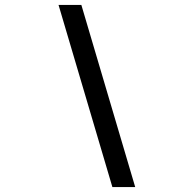

<svg xmlns="http://www.w3.org/2000/svg" viewBox="-20 -677 697 774"><path d="M433 77H525L308 -657H216Z"/></svg>

Font: Charger Monospace
Style: Regular
Weight: 400
Designer: Jasper
Foundry: Cannot Into Space Fonts
Version: Version 0.980